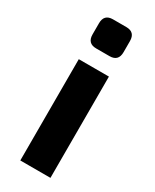

<svg xmlns="http://www.w3.org/2000/svg" viewBox="-187 -762 653 811"><g transform="rotate(30 140.0 -356.0)"><path d="M214 -494V0H67V-494ZM173 -712Q216 -712 216 -668V-614Q216 -570 173 -570H108Q65 -570 65 -614V-668Q65 -712 108 -712Z"/></g></svg>

Font: Exo 2
Style: Bold
Weight: 700
Designer: Natanael Gama
Foundry: Natanael Gama
Version: Version 2.010